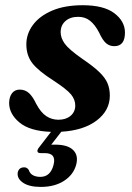

<svg xmlns="http://www.w3.org/2000/svg" viewBox="-20 -494 506 736"><path d="M204 -35Q233 -35 250.8 -50.2Q268.5 -65.5 268.5 -89.5Q268.5 -112 252.5 -131.8Q236.5 -151.5 184.5 -185.5Q126.5 -222.5 103.8 -252Q81 -281.5 81 -324Q81 -364.5 106.5 -398.8Q132 -433 180.2 -453.5Q228.5 -474 297 -474Q377.5 -474 418 -443.5Q458.5 -413 459 -370Q459.5 -317 418 -317Q400 -317 386.8 -328.2Q373.5 -339.5 360 -369Q344.5 -399 325.5 -414.2Q306.5 -429.5 280 -429.5Q249 -429.5 230.8 -413.2Q212.5 -397 212.5 -370.5Q212.5 -348.5 228.2 -326.5Q244 -304.5 295.5 -268.5Q337.5 -240 360.2 -218.2Q383 -196.5 392 -175.2Q401 -154 401 -127.5Q401 -70.5 350.8 -32.2Q300.5 6 215 11L176.5 60.5Q183.5 60.5 192 60.5Q239.5 60.5 260.5 81.2Q281.5 102 272 137.5Q261.5 176 225.5 199.2Q189.5 222.5 136.5 222.5Q91.5 222.5 68 206.2Q44.5 190 48 167Q52.5 148 71.5 147.5Q82.5 146.5 90 157Q94.5 171.5 106.5 177.8Q118.5 184 134.5 184Q174 184 185.5 137Q196.5 93 152 93H136.5Q124.5 93 123.5 86.2Q122.5 79.5 130.5 70L175.5 11.5Q94 8.5 54.5 -24.5Q15 -57.5 15 -99.5Q15.5 -123 26.2 -136.8Q37 -150.5 55.5 -150.5Q76.5 -150.5 91 -137.2Q105.5 -124 118.5 -96.5Q136.5 -62.5 157.5 -48.8Q178.5 -35 204 -35Z"/></svg>

Font: Fraunces 9pt SemiBold
Style: Italic
Weight: 600
Italic angle: -16°
Version: Version 1.000;[b76b70a41]